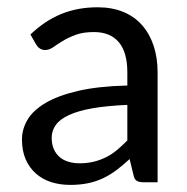

<svg xmlns="http://www.w3.org/2000/svg" viewBox="-20 -506 519 533"><path d="M379.4 0Q366.7 0 359.9 -3.9Q353 -7.8 350.6 -20L339.8 -64.5Q321.3 -47.4 303.5 -33.9Q285.6 -20.5 266.1 -11.2Q246.6 -2 224.1 2.7Q201.7 7.3 174.8 7.3Q147 7.3 122.8 -0.2Q98.6 -7.8 80.3 -23.7Q62 -39.6 51.5 -63.2Q41 -86.9 41 -119.1Q41 -147.5 56.4 -173.6Q71.8 -199.7 106.4 -220.2Q141.1 -240.7 196.8 -253.7Q252.4 -266.6 333.5 -268.6V-305.2Q333.5 -360.8 309.8 -388.9Q286.1 -417 240.7 -417Q210.4 -417 189.7 -409.2Q168.9 -401.4 153.8 -392.1Q138.7 -382.8 127.7 -375Q116.7 -367.2 105.5 -367.2Q96.7 -367.2 90.3 -371.6Q84 -376 80.1 -382.8L64.5 -410.2Q104 -448.2 149.7 -467Q195.3 -485.8 251 -485.8Q291 -485.8 322.3 -472.9Q353.5 -460 374.5 -436Q395.5 -412.1 406.5 -378.9Q417.5 -345.7 417.5 -305.2V0ZM200.7 -52.7Q222.2 -52.7 240.2 -57.1Q258.3 -61.5 274.4 -69.6Q290.5 -77.6 304.9 -89.6Q319.3 -101.6 333.5 -116.2V-214.8Q276.4 -212.4 236.3 -205.3Q196.3 -198.2 171.1 -186.5Q146 -174.8 134.8 -158.9Q123.5 -143.1 123.5 -123.5Q123.5 -105 129.6 -91.6Q135.7 -78.1 146 -69.6Q156.2 -61 170.4 -56.9Q184.6 -52.7 200.7 -52.7Z"/></svg>

Font: Carlito
Style: Regular
Weight: 400
Designer: Lukasz Dziedzic
Foundry: tyPoland Lukasz Dziedzic
Version: Version 1.104